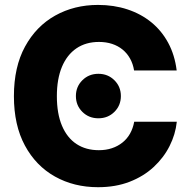

<svg xmlns="http://www.w3.org/2000/svg" viewBox="-20 -758 780 788"><path d="M382.3 10.3Q283.7 10.3 205.6 -33.4Q127.4 -77.1 82.3 -160.6Q37.1 -244.1 37.1 -363.3Q37.1 -483.4 82.8 -566.9Q128.4 -650.4 206.5 -694.1Q284.7 -737.8 382.3 -737.8Q447.3 -737.8 502.9 -719.5Q558.6 -701.2 601.1 -666.5Q643.6 -631.8 670.4 -582Q697.3 -532.2 705.1 -468.8H530.3Q525.9 -496.1 513.7 -517.8Q501.5 -539.6 482.9 -554.7Q464.4 -569.8 439.9 -577.9Q415.5 -585.9 386.2 -585.9Q332.5 -585.9 293.7 -559.6Q254.9 -533.2 234.1 -483.4Q213.4 -433.6 213.4 -363.3Q213.4 -291.5 234.4 -241.9Q255.4 -192.4 293.9 -167Q332.5 -141.6 385.7 -141.6Q415 -141.6 439.2 -149.7Q463.4 -157.7 482.4 -172.9Q501.5 -188 513.7 -209.7Q525.9 -231.4 530.8 -258.3H705.6Q700.2 -206.5 676 -158.7Q651.9 -110.8 610.6 -72.5Q569.3 -34.2 512 -12Q454.6 10.3 382.3 10.3ZM383.8 -272.5Q344.7 -272.5 318.1 -298.8Q291.5 -325.2 291.5 -363.8Q291.5 -402.3 318.1 -428.7Q344.7 -455.1 383.8 -455.1Q422.9 -455.1 449.5 -428.7Q476.1 -402.3 476.1 -363.8Q476.1 -325.2 449.5 -298.8Q422.9 -272.5 383.8 -272.5Z"/></svg>

Font: Inter 18pt ExtraBold
Style: Regular
Weight: 800
Designer: Rasmus Andersson
Foundry: rsms
Version: Version 4.001;git-66647c0bb